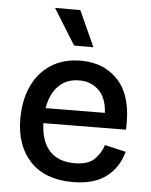

<svg xmlns="http://www.w3.org/2000/svg" viewBox="-54 -804 679 862"><g transform="rotate(5 285.5 -373.0)"><path d="M305 13Q181 13 114 -58Q47 -129 47 -251Q47 -333 76 -396.5Q105 -460 161 -496.5Q217 -533 296 -533Q404 -533 467.5 -460.5Q531 -388 524 -242L152 -239Q155 -156 194.5 -114Q234 -72 306 -72Q367 -72 395.5 -99.5Q424 -127 436 -165L531 -143Q512 -71 456.5 -29Q401 13 305 13ZM297 -444Q241 -445 204 -409Q167 -373 156 -307L423 -309Q419 -378 383 -411.5Q347 -445 297 -444ZM259 -598 159 -759H273L346 -598Z"/></g></svg>

Font: Bricolage Grotesque 10pt Medium
Style: Regular
Weight: 500
Designer: Mathieu Triay
Foundry: Atelier Triay
Version: Version 1.000; ttfautohint (v1.8.4.7-5d5b);gftools[0.9.32]